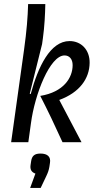

<svg xmlns="http://www.w3.org/2000/svg" viewBox="-20 -703 479 949"><path d="M227 102C232 72 215 56 180 56C150 56 138 68 134 93L131 113C128 134 135 148 155 155L129 226H181L209 167C217 150 221 139 224 122ZM188 -485 192 -514C200 -571 203 -632 204 -683H119C117 -616 112 -552 99 -458L35 0H120L133 -94C152 -238 227 -429 299 -429C323 -429 339 -411 339 -381C339 -319 295 -248 179 -229C218 -153 250 -86 289 0H383L273 -209C374 -246 422 -315 423 -392C424 -457 381 -500 324 -500C228 -500 168 -372 132 -239L130 -238L127 -240Z"/></svg>

Font: Ropa Sans
Style: Italic
Weight: 400
Designer: Botio Nikoltchev
Foundry: Botjo Nikoltchev
Version: Version 1.002